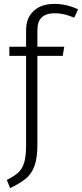

<svg xmlns="http://www.w3.org/2000/svg" viewBox="-20 -763 421 986"><path d="M172 -607V-523H310L302 -476H172V-19Q172 49 157 89.5Q142 130 113 154Q84 178 32 203L15 161Q53 142 73.5 123.5Q94 105 104 72.5Q114 40 114 -17V-476H28V-523H114V-609Q114 -671 153 -707Q192 -743 259 -743Q322 -743 381 -715L361 -672Q309 -695 262 -695Q217 -695 194.5 -674Q172 -653 172 -607Z"/></svg>

Font: Statis Sans Light
Style: Regular
Weight: 300
Designer: bBox Type GmbH
Foundry: bBox Type GmbH
Version: Version 1.000